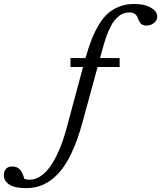

<svg xmlns="http://www.w3.org/2000/svg" viewBox="-296 -746 828 986"><path d="M-161.1 220.2Q-220.7 220.2 -248.5 201.7Q-276.4 183.1 -276.4 153.8Q-276.4 134.3 -265.6 121.6Q-254.9 108.9 -232.4 108.9Q-209 108.9 -194.3 124Q-179.7 139.2 -170.9 172.9Q-157.7 176.8 -144 176.8Q-112.3 176.8 -83 155.5Q-53.7 134.3 -30 96.9Q-6.3 59.6 12.5 13.4Q31.2 -32.7 45.9 -87.4L130.4 -401.9H65.9V-447.8H143.1Q158.2 -501 173.3 -540.3Q188.5 -579.6 210 -616.2Q231.4 -652.8 256.6 -675.5Q281.7 -698.2 316.2 -711.9Q350.6 -725.6 392.6 -725.6Q446.3 -725.6 479 -706.5Q511.7 -687.5 511.7 -661.1Q511.7 -642.6 495.4 -628.7Q479 -614.7 456.1 -614.7Q445.3 -614.7 437.3 -618.2Q429.2 -621.6 424.3 -628.2Q419.4 -634.8 417 -639.9Q414.6 -645 412.1 -652.3Q402.3 -682.1 369.1 -682.1Q353 -682.1 338.9 -677.2Q324.7 -672.4 313 -661.9Q301.3 -651.4 291.7 -640.4Q282.2 -629.4 273.4 -611.8Q264.6 -594.2 258.8 -581.1Q252.9 -567.9 246.1 -546.6Q239.3 -525.4 236.1 -513.9Q232.9 -502.4 227.1 -481.9L217.8 -447.8H318.4V-401.9H205.1L127.4 -117.2Q102.5 -25.9 71.5 39.8Q40.5 105.5 3.7 144.8Q-33.2 184.1 -73.5 202.1Q-113.8 220.2 -161.1 220.2Z"/></svg>

Font: Elstob 6pt
Style: Italic
Weight: 400
Italic angle: -20°
Designer: Peter S. Baker
Version: Version 1.015